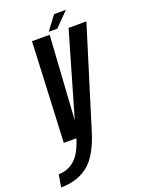

<svg xmlns="http://www.w3.org/2000/svg" viewBox="-233 -773 793 1078"><g transform="rotate(-20 164.0 -234.0)"><path d="M37.5 0 65 -597.5H170.5L138.5 -97L283.5 -597.5H390L205 0Q163.5 130.5 98.5 180.2Q33.5 230 -62 230L-49.5 156Q2 156 44 122Q85.5 88 113 0ZM171.5 -615 233.5 -698H304.5L222 -615Z"/></g></svg>

Font: Anybody Condensed Medium
Style: Italic
Weight: 500
Width: 3
Italic angle: -10°
Designer: Tyler Finck
Foundry: Etcetera Type Company
Version: Version 1.010; ttfautohint (v1.8.3) -l 8 -r 50 -G 200 -x 14 